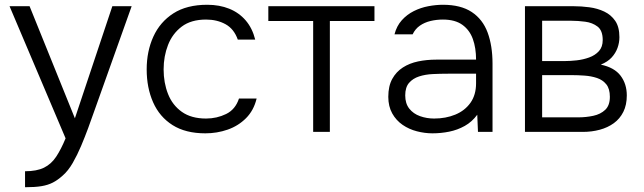

<svg xmlns="http://www.w3.org/2000/svg" viewBox="-20 -553 2699 805"><path d="M85 232V165Q134 165 164.5 150Q195 135 215.5 104Q236 73 255 27L20 -527H104L294 -57L451 -527H532L373 -81Q363 -52 349.5 -15.5Q336 21 320 59Q304 97 285 130Q266 163 243 183Q222 202 201.5 212.5Q181 223 154 227.5Q127 232 85 232Z M841 6Q758 6 703.5 -28.5Q649 -63 622 -124Q595 -185 595 -262Q595 -338 623 -399.5Q651 -461 707 -497Q763 -533 849 -533Q900 -533 941 -516.5Q982 -500 1010 -467.5Q1038 -435 1050 -387H977Q961 -432 925.5 -451.5Q890 -471 844 -471Q781 -471 742 -441.5Q703 -412 684.5 -364.5Q666 -317 666 -262Q666 -206 684.5 -159Q703 -112 742.5 -84Q782 -56 844 -56Q889 -56 928 -75Q967 -94 982 -140H1056Q1044 -90 1011.5 -57.5Q979 -25 934.5 -9.5Q890 6 841 6Z M1293 0V-465H1105V-527H1550V-465H1363V0Z M1793 6Q1761 6 1728 -2.5Q1695 -11 1668 -29.5Q1641 -48 1624.5 -77.5Q1608 -107 1608 -147Q1608 -192 1624.5 -222Q1641 -252 1669 -270Q1697 -288 1733 -295.5Q1769 -303 1809 -303H1976Q1976 -352 1962.5 -389.5Q1949 -427 1918.5 -449Q1888 -471 1837 -471Q1810 -471 1785 -465Q1760 -459 1740.5 -445.5Q1721 -432 1710 -409H1634Q1643 -444 1664.5 -468Q1686 -492 1715 -506.5Q1744 -521 1776 -527Q1808 -533 1837 -533Q1912 -533 1958 -502.5Q2004 -472 2024.5 -416.5Q2045 -361 2045 -286V0H1984L1981 -72Q1959 -42 1928.5 -25Q1898 -8 1863.5 -1Q1829 6 1793 6ZM1800 -56Q1849 -56 1889 -72.5Q1929 -89 1952.5 -122Q1976 -155 1976 -204V-244H1858Q1827 -244 1795 -242.5Q1763 -241 1737 -232.5Q1711 -224 1695 -205.5Q1679 -187 1679 -153Q1679 -119 1696 -97.5Q1713 -76 1741 -66Q1769 -56 1800 -56Z M2181 0V-527H2384Q2417 -527 2451 -522.5Q2485 -518 2513.5 -504.5Q2542 -491 2559.5 -465.5Q2577 -440 2577 -397Q2577 -374 2569 -352Q2561 -330 2544.5 -312Q2528 -294 2499 -282Q2556 -270 2582 -235.5Q2608 -201 2608 -153Q2608 -113 2593.5 -84Q2579 -55 2553.5 -36.5Q2528 -18 2494.5 -9Q2461 0 2424 0ZM2253 -61H2405Q2437 -61 2467.5 -67.5Q2498 -74 2517.5 -92.5Q2537 -111 2537 -147Q2537 -181 2522 -199.5Q2507 -218 2483 -226Q2459 -234 2431 -236Q2403 -238 2378 -238H2253ZM2253 -297H2349Q2371 -297 2398 -300Q2425 -303 2450 -312Q2475 -321 2491 -338.5Q2507 -356 2507 -385Q2507 -425 2485.5 -441.5Q2464 -458 2433.5 -462Q2403 -466 2375 -466H2253Z"/></svg>

Font: Onest Light
Style: Regular
Weight: 300
Designer: Dmitri Voloshin, Andrey Kudryavtsev
Foundry: Dmitri Voloshin, Andrey Kudryavtsev
Version: Version 1.000;gftools[0.9.33]